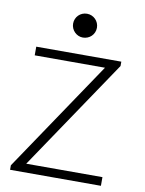

<svg xmlns="http://www.w3.org/2000/svg" viewBox="-98 -979 791 1047"><g transform="rotate(10 298.0 -455.5)"><path d="M364 -845C364 -881 335 -911 298 -911C261 -911 232 -882 232 -845C232 -809 262 -779 297 -779C334 -779 364 -807 364 -845ZM32 0H535V-48H113L527 -662V-686H56V-638H445L32 -25Z"/></g></svg>

Font: Chivo Light
Style: Regular
Weight: 300
Designer: Hector Gatti
Foundry: Omnibus-Type
Version: Version 1.003;PS 001.003;hotconv 1.0.70;makeotf.lib2.5.58329